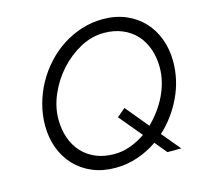

<svg xmlns="http://www.w3.org/2000/svg" viewBox="-115 -935 1118 1071"><g transform="rotate(-15 443.5 -400.0)"><path d="M104 -319Q104 -381 120.5 -442Q137 -503 167 -557.5Q197 -612 239.5 -658.5Q282 -705 333.5 -738.5Q385 -772 444.5 -791Q504 -810 568 -810Q641 -810 700 -785Q759 -760 800.5 -716Q842 -672 864.5 -611.5Q887 -551 887 -481Q887 -374 840.5 -276Q794 -178 716 -107L805 0H725L668 -69Q614 -32 552.5 -11Q491 10 423 10Q350 10 291 -15Q232 -40 190.5 -84Q149 -128 126.5 -188Q104 -248 104 -319ZM185 -334Q185 -274 202.5 -224.5Q220 -175 252.5 -140Q285 -105 331.5 -85.5Q378 -66 437 -66Q485 -66 530.5 -82.5Q576 -99 618 -128L509 -259L557 -300L666 -168Q697 -198 723 -233.5Q749 -269 767.5 -307.5Q786 -346 796 -386.5Q806 -427 806 -466Q806 -526 788.5 -575.5Q771 -625 738.5 -660Q706 -695 659 -714.5Q612 -734 554 -734Q482 -734 415.5 -697.5Q349 -661 297.5 -603.5Q246 -546 215.5 -475Q185 -404 185 -334Z"/></g></svg>

Font: Gauge
Style: Oblique
Weight: 400
Italic angle: -80°
Designer: Daniel Pimley
Foundry: Daniel Pimley
Version: Version 2.0